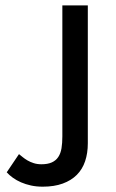

<svg xmlns="http://www.w3.org/2000/svg" viewBox="-20 -682 429 711"><path d="M4.9 0ZM210.9 -662.1H305.2V-151.4Q305.2 -114.7 295.2 -85Q285.2 -55.2 264.4 -34.4Q243.7 -13.7 212.2 -2.2Q180.7 9.3 138.2 9.3Q114.7 9.3 94.7 4.9Q74.7 0.5 57.9 -6.8Q41 -14.2 27.8 -23.7Q14.6 -33.2 4.9 -43.9L50.3 -111.3Q55.7 -106.9 63.5 -100.6Q71.3 -94.2 81.5 -88.1Q91.8 -82 104.7 -77.9Q117.7 -73.7 133.3 -73.7Q156.7 -73.7 171.9 -80.6Q187 -87.4 195.8 -100.6Q204.6 -113.8 207.8 -133.1Q210.9 -152.3 210.9 -176.8Z"/></svg>

Font: PT Astra Sans
Style: Regular
Weight: 400
Designer: A.Korolkova, I. Chaeva
Foundry: ParaType Ltd
Version: Version 1.001; ttfautohint (v1.6)